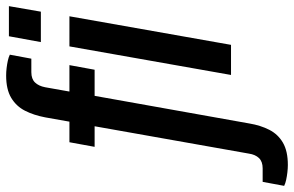

<svg xmlns="http://www.w3.org/2000/svg" viewBox="-262 -586 957 625"><g transform="rotate(-90 216.5 -273.5)"><path d="M-8 185Q-19 185 -32 183.5Q-45 182 -56.5 179.5Q-68 177 -76 173L-63 103H-19Q3 103 14.5 91Q26 79 29 58L118 -444H51L66 -526H133L147 -605Q154 -642 168.5 -670.5Q183 -699 210.5 -715.5Q238 -732 283 -732Q295 -732 307.5 -730.5Q320 -729 331.5 -726.5Q343 -724 351 -720L338 -650H294Q272 -650 260.5 -638Q249 -626 245 -605L231 -526H317L302 -444H217L127 60Q121 96 106.5 124.5Q92 153 64.5 169Q37 185 -8 185ZM392 -619 411 -723H509L491 -619ZM285 0 378 -526H476L383 0Z"/></g></svg>

Font: Archivo SemiCondensed Medium
Style: Italic
Weight: 500
Width: 4
Italic angle: -10°
Designer: Hector Gatti
Foundry: Omnibus-Type
Version: Version 2.001